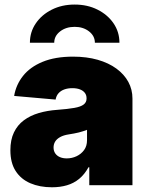

<svg xmlns="http://www.w3.org/2000/svg" viewBox="-20 -792 635 821"><path d="M202.1 8.8Q149.9 8.8 109.6 -8.5Q69.3 -25.9 46.9 -60.8Q24.4 -95.7 24.4 -149.4Q24.4 -194.3 39.6 -225.8Q54.7 -257.3 82 -277.6Q109.4 -297.9 145.8 -308.6Q182.1 -319.3 224.6 -322.3Q270 -325.7 297.6 -330.6Q325.2 -335.4 337.6 -345Q350.1 -354.5 350.1 -370.1V-372.1Q350.1 -385.7 342.5 -395.3Q335 -404.8 321.5 -409.9Q308.1 -415 289.1 -415Q270.5 -415 255.4 -409.7Q240.2 -404.3 230.5 -393.6Q220.7 -382.8 217.8 -366.2L40.5 -381.8Q48.3 -429.2 78.4 -467.3Q108.4 -505.4 162.1 -527.6Q215.8 -549.8 292.5 -549.8Q350.6 -549.8 397.7 -536.4Q444.8 -522.9 478 -498.5Q511.2 -474.1 528.8 -441.7Q546.4 -409.2 546.4 -370.6V0H361.8V-76.7H358.4Q341.3 -45.9 318.4 -27.1Q295.4 -8.3 266.4 0.2Q237.3 8.8 202.1 8.8ZM265.6 -114.7Q287.6 -114.7 307.4 -124Q327.1 -133.3 339.6 -150.4Q352.1 -167.5 352.1 -192.4V-236.8Q344.2 -233.9 335.7 -231Q327.1 -228 317.1 -225.6Q307.1 -223.1 296.6 -221.2Q286.1 -219.2 273.9 -217.3Q251.5 -213.9 237.1 -205.8Q222.7 -197.8 215.8 -186.5Q209 -175.3 209 -161.1Q209 -146.5 216.3 -136Q223.6 -125.5 236.3 -120.1Q249 -114.7 265.6 -114.7ZM299.3 -772.5Q354 -772.5 397.2 -750.7Q440.4 -729 465.6 -692.1Q490.7 -655.3 490.7 -609.4H385.7Q385.7 -638.2 360.8 -657.7Q335.9 -677.2 299.3 -677.2Q262.2 -677.2 237.1 -657.7Q211.9 -638.2 211.9 -609.4H107.9Q107.9 -655.3 133.1 -692.1Q158.2 -729 201.4 -750.7Q244.6 -772.5 299.3 -772.5Z"/></svg>

Font: Inter 16pt Black
Style: Regular
Weight: 900
Version: Version 4.001;git-66647c0bb